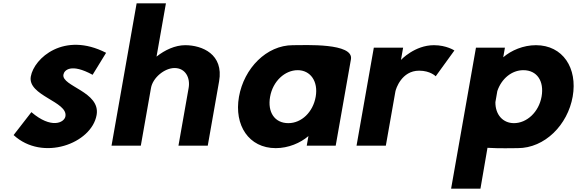

<svg xmlns="http://www.w3.org/2000/svg" viewBox="-20 -880 3494 1160"><path d="M169.7 -202.5 62.2 -64C237.3 97.5 533.3 -12.4 563.7 -185.3C588.6 -326.2 350.7 -358.2 363.2 -429.2C368 -456.7 410 -499 539.5 -428.1L621 -560.9C367.4 -691.4 185.7 -528.8 166.1 -417.8C145.6 -301.5 391.1 -266.6 375.3 -177.3C368.5 -138.4 289.5 -99.5 169.7 -202.5Z M982.5 -860H805.5L653.8 0H830.8L892.3 -348.7C903.1 -410.1 973.5 -469 1034.7 -469C1100.5 -469 1130.5 -410.1 1119.7 -348.7L1058.2 0H1235.2L1303.7 -388.6C1332.7 -553 1200.6 -607 1098.9 -607C1038.4 -607 976 -578 925.7 -538Z M1611.8 -295.3C1628.4 -389.6 1701.2 -456 1778.5 -456C1854.6 -456 1903.9 -389.6 1887.3 -295.3C1870.9 -202.4 1801.6 -136 1722.1 -136C1639.1 -136 1595.4 -202.4 1611.8 -295.3ZM2100.3 -521.9C2117.4 -621.9 1822.5 -607 1749.3 -607C1590.2 -607 1454.1 -467.2 1423.8 -295.4C1393.5 -123.6 1483.1 15 1646 15C1722 15 1794.8 -16 1843.5 -58L1833.2 0H2008.2Z M2415.5 -592H2238.5L2134.1 0H2311.1L2368.8 -327C2371.6 -342.8 2406 -453 2512.2 -453C2580.3 -453 2612.4 -419.1 2612.4 -419.1L2725.3 -575C2725.3 -575 2677.8 -607 2601.6 -607C2485.1 -607 2402.5 -518 2402.5 -518Z M3252.1 -296.7C3235.4 -202.4 3162.6 -136 3085.2 -136C3018.6 -136 2972.4 -186.8 2973 -262.7L2984.7 -330C3010.1 -405.1 3072 -456 3141.7 -456C3224.8 -456 3268.4 -389.6 3252.1 -296.7ZM2855.6 -592 2705.4 260H2882.7L2925.2 13C2999.3 17.5 3075.5 15 3108.2 15C3271.1 15 3409.7 -124.8 3440 -296.6C3470.3 -468.4 3380.8 -607 3217.9 -607C3141.9 -607 3069.1 -576 3020.4 -534L3030.6 -592Z"/></svg>

Font: Hussar Wysoki
Style: Obl
Weight: 700
Foundry: Cannot Into Space Fonts
Version: Version 0.92